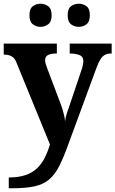

<svg xmlns="http://www.w3.org/2000/svg" viewBox="-20 -770 619 1030"><path d="M27 182Q79 182 116 169.5Q153 157 178 133.5Q203 110 219.5 77.5Q236 45 248 5L68 -435Q61 -453 51 -461.5Q41 -470 29.5 -473.5Q18 -477 4 -477H0V-536H285V-483H282Q254 -483 238 -475Q222 -467 222 -446Q222 -438 225.5 -426.5Q229 -415 232 -407L301 -224Q311 -199 316.5 -180Q322 -161 325 -146.5Q328 -132 329 -118Q331 -139 339.5 -165Q348 -191 351 -198L417 -394Q421 -404 424 -419Q427 -434 427 -443Q427 -465 409 -473.5Q391 -482 358 -483H354V-536H579V-483H575Q557 -483 543.5 -476Q530 -469 519.5 -453Q509 -437 499 -410L348 0Q322 73 298.5 119.5Q275 166 244 192.5Q213 219 165.5 229.5Q118 240 44 240H27ZM403 -626Q379 -626 361 -639.8Q343 -653.6 343 -687.7Q343 -723 361 -736.5Q379 -750 403 -750Q426 -750 444 -736.7Q462 -723.4 462 -688Q462 -653.7 444 -639.8Q426 -626 403 -626ZM197 -626Q174 -626 156 -639.8Q138 -653.6 138 -687.7Q138 -723 156 -736.5Q174 -750 197 -750Q220 -750 238.5 -736.7Q257 -723.4 257 -688Q257 -653.7 238.5 -639.8Q220 -626 197 -626Z"/></svg>

Font: Noto Serif Tamil
Style: Italic
Weight: 400
Italic angle: -12°
Designer: Indian Type Foundry, Tom Grace, and the Monotype Design Team
Foundry: Monotype Imaging Inc.
Version: Version 2.003